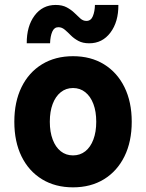

<svg xmlns="http://www.w3.org/2000/svg" viewBox="-20 -765 602 792"><path d="M281.2 7.8Q208 7.8 153.3 -25.6Q98.6 -59.1 68.8 -119.9Q39.1 -180.7 39.1 -262.7Q39.1 -344.7 68.8 -405.5Q98.6 -466.3 153.3 -499.8Q208 -533.2 281.2 -533.2Q354.5 -533.2 408.9 -499.8Q463.4 -466.3 493.4 -405.5Q523.4 -344.7 523.4 -262.7Q523.4 -180.7 493.4 -119.9Q463.4 -59.1 408.9 -25.6Q354.5 7.8 281.2 7.8ZM281.2 -124Q310.5 -124 332 -141.1Q353.5 -158.2 365.2 -189.5Q377 -220.7 377 -262.7Q377 -305.2 365.2 -336.2Q353.5 -367.2 332 -384.5Q310.5 -401.9 281.2 -401.9Q252 -401.9 230.5 -384.5Q209 -367.2 197.3 -336.2Q185.5 -305.2 185.5 -262.7Q185.5 -220.7 197.3 -189.5Q209 -158.2 230.5 -141.1Q252 -124 281.2 -124ZM90.3 -586.4Q89.8 -656.7 122.6 -700.7Q155.3 -744.6 209.5 -744.6Q236.8 -744.6 255.4 -734.6Q273.9 -724.6 287.1 -711.7Q300.3 -698.7 311.5 -688.7Q322.8 -678.7 336.4 -678.7Q355 -678.7 363 -698.2Q371.1 -717.8 371.6 -744.6H468.3Q468.8 -674.8 435.5 -630.6Q402.3 -586.4 348.1 -586.4Q321.3 -586.4 303 -596.4Q284.7 -606.4 271.7 -619.6Q258.8 -632.8 246.8 -642.8Q234.9 -652.8 220.7 -652.8Q203.6 -652.8 195.6 -634.3Q187.5 -615.7 186.5 -586.4Z"/></svg>

Font: Reddit Mono ExtraBold
Style: Regular
Weight: 800
Monospace: yes
Designer: Stephen Hutchings
Foundry: Reddit
Version: Version 1.014